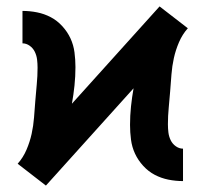

<svg xmlns="http://www.w3.org/2000/svg" viewBox="-20 -564 640 598"><path d="M123 14 79 -20 35 -54Q52 -73 62.5 -97.5Q73 -122 78.5 -147Q84 -172 86 -198Q88 -224 90 -250Q92 -276 94.5 -301.5Q97 -327 97 -353Q97 -366 95.5 -378.5Q94 -391 88.5 -402.5Q83 -414 72.5 -421.5Q62 -429 50 -429V-530Q73 -530 95.5 -525.5Q118 -521 138 -510.5Q158 -500 174 -482.5Q190 -465 199.5 -444.5Q209 -424 212 -401Q215 -378 215 -355Q215 -326 212 -297.5Q209 -269 204 -241L477 -544L521 -510L565 -476Q548 -457 537.5 -432.5Q527 -408 521.5 -383Q516 -358 514 -332Q512 -306 510 -280Q508 -254 505.5 -228.5Q503 -203 503 -177Q503 -164 504.5 -151.5Q506 -139 511.5 -127.5Q517 -116 527.5 -108.5Q538 -101 550 -101V0Q527 0 504.5 -4.5Q482 -9 462 -19.5Q442 -30 426 -47.5Q410 -65 400.5 -85.5Q391 -106 388 -129Q385 -152 385 -175Q385 -204 388 -232.5Q391 -261 396 -289Z"/></svg>

Font: Iosevka Curly Extended
Style: Bold
Weight: 700
Width: 7
Monospace: yes
Designer: Belleve Invis
Foundry: Belleve Invis
Version: Version 11.1.0; ttfautohint (v1.8.3)